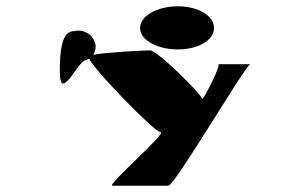

<svg xmlns="http://www.w3.org/2000/svg" viewBox="-20 -776 960 610"><path d="M170 -550C170 -444 228 -585 253 -585C257 -586 260 -588 263 -590C277 -556 471 -356 490 -356C513 -356 317 -186 337 -186H515C535 -186 762 -572 775 -572H673C685 -572 622 -450 622 -462C622 -475 480 -616 457 -616C440 -616 319 -610 276 -602C284 -614 287 -630 280 -645C270 -670 242 -684 216 -677C190 -677 170 -656 170 -550ZM425 -687C425 -649 479 -619 545 -619C611 -619 660 -649 660 -687C660 -725 611 -756 545 -756C479 -756 425 -725 425 -687Z"/></svg>

Font: Ampere
Style: SCUltExt
Weight: 400
Version: Version 1